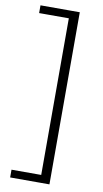

<svg xmlns="http://www.w3.org/2000/svg" viewBox="-102 -757 549 1025"><g transform="rotate(10 173.0 -244.5)"><path d="M244 222H192V-711H244ZM244 222H31V180H244ZM244 -669H31V-711H244Z"/></g></svg>

Font: Ysabeau Office Light
Style: Regular
Weight: 300
Designer: Christian Thalmann (Catharsis Fonts)
Version: Version 2.001;gftools[0.9.30]; featfreeze: tnum,lnum,ss02